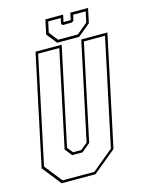

<svg xmlns="http://www.w3.org/2000/svg" viewBox="-128 -927 767 1004"><g transform="rotate(-15 256.0 -425.0)"><path d="M78.5 0 -2.5 -103 124.5 -700H266L153.5 -172L177.5 -141.5H222.5L259.5 -172L372 -700H513.5L386.5 -103L261.5 0ZM87 -13.5H259L374 -108.5L497 -686.5H382.5L272 -166.5L225.5 -128H169.5L139 -166.5L249.5 -686.5H135L12 -108.5ZM246 -716 201.5 -772 218 -850H314L306 -812H345L353 -850H449L432.5 -772L365 -716ZM254.5 -730H361.5L420 -778L432.5 -836H364.5L358 -806L348 -798H297L291 -806L297.5 -836H229.5L217 -778Z"/></g></svg>

Font: Tourney Condensed Thin
Style: Italic
Weight: 100
Width: 3
Italic angle: -12°
Designer: Tyler Finck
Foundry: Etcetera Type Co
Version: Version 1.010; ttfautohint (v1.8.3)